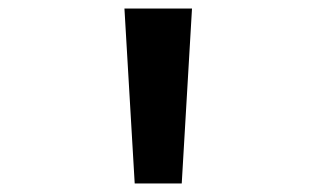

<svg xmlns="http://www.w3.org/2000/svg" viewBox="-20 -868 740 449"><path d="M271 -848H429L405 -439H295Z"/></svg>

Font: Martian Mono SemiExpanded SemiBold
Style: Regular
Weight: 600
Monospace: yes
Version: Version 0.930